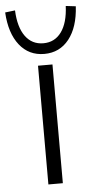

<svg xmlns="http://www.w3.org/2000/svg" viewBox="-88 -774 405 807"><g transform="rotate(-5 114.0 -370.5)"><path d="M83 0V-501H144V0ZM114 -548Q49 -548 9.5 -598Q-30 -648 -35 -736L7 -741Q10 -670 38 -631.5Q66 -593 114 -593Q162 -593 190 -631.5Q218 -670 221 -741L263 -736Q258 -648 218.5 -598Q179 -548 114 -548Z"/></g></svg>

Font: Mulish Light
Style: Regular
Weight: 300
Designer: Vernon Adams
Foundry: Vernon Adams
Version: Version 3.603; ttfautohint (v1.8.3)